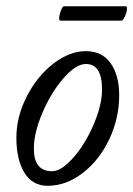

<svg xmlns="http://www.w3.org/2000/svg" viewBox="-20 -579 425 612"><path d="M171.9 -513.2Q167.5 -514.6 168.7 -524.9Q169.9 -535.2 174.8 -547.1Q179.7 -559.1 184.1 -559.1H381.8Q385.7 -557.6 384.5 -547.4Q383.3 -537.1 377.4 -525.1Q371.6 -513.2 367.2 -513.2ZM131.8 13.2Q83.5 13.2 57.9 -28.3Q32.2 -69.8 32.2 -140.1Q32.2 -206.5 65.2 -271.2Q98.1 -335.9 149.9 -376Q201.7 -416 253.9 -416Q305.2 -416 332.5 -377.7Q359.9 -339.4 359.9 -274.9Q359.9 -203.1 328.9 -136.5Q297.9 -69.8 244.6 -28.3Q191.4 13.2 131.8 13.2ZM146 -33.2Q175.8 -33.2 213.9 -76.7Q252 -120.1 278.6 -182.4Q305.2 -244.6 305.2 -293.9Q305.2 -375 253.9 -375Q221.7 -375 182.1 -329.3Q142.6 -283.7 115.2 -219.5Q87.9 -155.3 87.9 -105Q87.9 -33.2 146 -33.2Z"/></svg>

Font: Junicode SmCond
Style: Italic
Weight: 400
Width: 4
Italic angle: -11°
Designer: Peter S. Baker
Version: Version 2.206